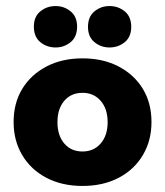

<svg xmlns="http://www.w3.org/2000/svg" viewBox="-20 -605 546 635"><path d="M253 10Q185 10 133.5 -17Q82 -44 53.5 -92Q25 -140 25 -201Q25 -264 53.5 -311Q82 -358 133.5 -385Q185 -412 253 -412Q321 -412 372.5 -385Q424 -358 452.5 -311Q481 -264 481 -201Q481 -140 452.5 -92Q424 -44 372.5 -17Q321 10 253 10ZM253 -104Q290 -104 313 -130.5Q336 -157 336 -201Q336 -245 313 -271.5Q290 -298 253 -298Q215 -298 192.5 -271.5Q170 -245 170 -201Q170 -157 192.5 -130.5Q215 -104 253 -104ZM164 -448Q135 -448 113.5 -465.5Q92 -483 92 -517Q92 -550 113.5 -567.5Q135 -585 164 -585Q192 -585 213.5 -567.5Q235 -550 235 -517Q235 -483 213.5 -465.5Q192 -448 164 -448ZM342 -448Q314 -448 292.5 -465.5Q271 -483 271 -516Q271 -550 292.5 -567.5Q314 -585 342 -585Q371 -585 392.5 -567.5Q414 -550 414 -516Q414 -483 392.5 -465.5Q371 -448 342 -448Z"/></svg>

Font: Rokkitt SemiBold ExtraBold
Style: Regular
Weight: 800
Version: Version 3.103